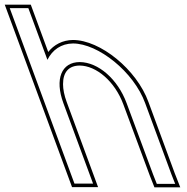

<svg xmlns="http://www.w3.org/2000/svg" viewBox="-262 -770 803 826"><path d="M475.5 -20 491.6 21H412.6L396.8 -19L282.8 -326C244.4 -430 160.9 -502 81.5 -503C2.5 -503 -27.6 -430 10.8 -326L25.5 -286L123.6 -20L138.4 20H58.4L43.6 -20L-54.5 -286L-69.2 -326L-205.3 -695L-220.1 -735H-140.1L-125.3 -695L-58 -512.6C-36.9 -555.4 1.5 -582.5 52 -583C160 -583 313.8 -461 362.6 -326ZM489.5 -25.3 376.7 -331.1C326.1 -471.2 169.1 -598 51.9 -598C6.9 -597.6 -30.3 -577.3 -54.5 -546.4L-129.6 -750H-241.6L47.9 35H159.9L24.9 -331.2C14.2 -360 9.3 -385.9 9.2 -407.6C9 -460 34.2 -488 81.4 -488C151.8 -487.1 231.7 -421.1 268.7 -320.8L382.8 -13.6L402.4 36H513.6Z"/></svg>

Font: Nordica Plus
Style: NordicaClassicLightConOpOblOl
Weight: 300
Version: Version 1.01